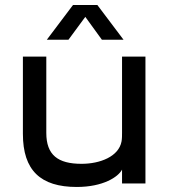

<svg xmlns="http://www.w3.org/2000/svg" viewBox="-20 -729 676 763"><path d="M285 14C390 14 450 -26 465 -55V0H558V-504H465V-202C465 -191 465 -178 463 -167C452 -107 378 -78 304 -78C210 -78 164 -113 164 -201V-504H71V-197C71 -52 141 14 285 14ZM166 -571H252L319 -662L385 -571H471L367 -709H270Z"/></svg>

Font: Hibana 45 SubMedium
Style: Regular
Weight: 500
Width: 6
Designer: pygmalion
Foundry: ybstudio
Version: Version 2021.007;FEAKit 1.0